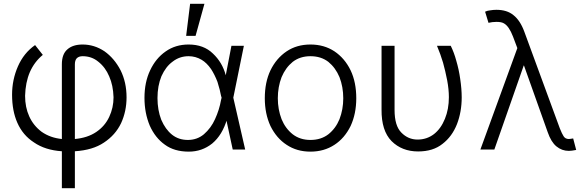

<svg xmlns="http://www.w3.org/2000/svg" viewBox="-20 -791 3109 1018"><path d="M160 -36Q101 -74 72 -140Q44 -203 44 -289Q44 -368 75 -439Q106 -510 166 -552L207 -500Q162 -463 138 -408Q115 -354 113 -283Q113 -222 135 -174Q157 -125 201 -92Q247 -60 308 -54V-450Q308 -504 337 -529Q366 -555 418 -555Q480 -555 534 -519Q586 -482 619 -419Q651 -355 651 -275Q651 -201 622 -138Q592 -75 531 -35Q472 5 377 11V207H308V11Q219 5 160 -36ZM490 -91Q536 -122 559 -171Q582 -220 582 -275Q580 -339 559 -386Q539 -434 501 -464Q466 -493 418 -493Q398 -493 387 -482Q377 -471 377 -450V-54Q444 -60 490 -91Z M854 -24Q803 -60 774 -125Q746 -192 746 -272Q746 -355 776 -418Q806 -482 858 -518Q910 -555 980 -555Q1060 -555 1109 -507Q1159 -460 1177 -392L1207 -548H1273L1217 -273L1280 2H1214L1179 -160H1184Q1159 -75 1105 -30Q1051 13 981 13Q904 13 854 -24ZM1133 -357Q1118 -396 1099 -425Q1076 -458 1049 -474Q1017 -493 980 -493Q932 -493 895 -464Q859 -438 836 -387Q815 -336 815 -271Q815 -208 835 -156Q857 -105 892 -77Q927 -49 976 -49Q1025 -49 1061 -79Q1099 -112 1120 -159Q1143 -209 1152 -261L1155 -273L1152 -283Q1147 -312 1133 -357ZM1064 -771 1017 -601H967L988 -771Z M1500 -23Q1446 -58 1414 -123Q1384 -188 1384 -270Q1384 -355 1414 -418Q1445 -482 1500 -519Q1554 -555 1626 -555Q1698 -555 1753 -519Q1808 -482 1839 -418Q1869 -355 1869 -270Q1869 -188 1839 -123Q1807 -58 1753 -23Q1698 13 1626 13Q1554 13 1500 -23ZM1721 -79Q1760 -110 1780 -159Q1800 -211 1800 -270Q1800 -330 1780 -382Q1759 -432 1721 -463Q1682 -493 1626 -493Q1571 -493 1532 -463Q1494 -432 1473 -382Q1453 -330 1453 -270Q1453 -211 1473 -159Q1493 -110 1532 -79Q1571 -49 1626 -49Q1682 -49 1721 -79Z M2108 -88Q2144 -51 2194 -51Q2243 -51 2281 -80Q2318 -109 2339 -161Q2360 -212 2360 -276Q2360 -317 2351 -365Q2341 -416 2329 -459Q2316 -503 2297 -548H2370Q2388 -511 2399 -470Q2413 -423 2420 -373Q2428 -319 2428 -275Q2428 -198 2403 -133Q2377 -67 2326 -28Q2276 12 2197 12Q2111 12 2056 -43Q2002 -98 2003 -210V-548H2072V-208Q2072 -124 2108 -88Z M2930 -15Q2902 -38 2884 -90L2758 -444H2757L2601 2H2527L2723 -536L2700 -597Q2679 -652 2652 -667Q2639 -675 2613 -675Q2590 -675 2570 -670L2552 -729Q2565 -735 2578 -736Q2595 -739 2612 -739Q2668 -739 2702 -711Q2738 -683 2760 -623L2948 -111Q2960 -81 2968 -69Q2977 -54 2996 -54L3006 -55L3019 -57L3035 4Q3010 9 2996 9Q2959 9 2930 -15Z"/></svg>

Font: Sinter Normal
Style: Regular
Weight: 350
Foundry: Adobe & rsms
Version: Version 1.000